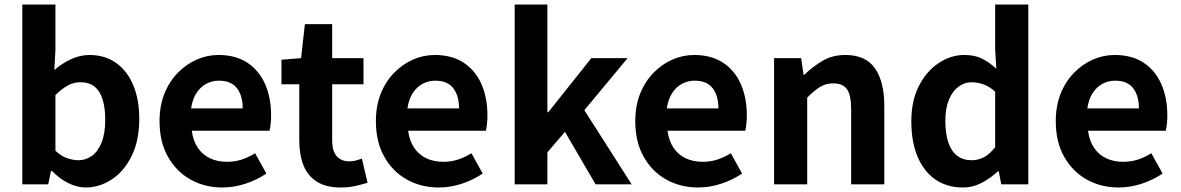

<svg xmlns="http://www.w3.org/2000/svg" viewBox="-20 -818 5242 852"><path d="M360 14Q323 14 284 -5Q245 -24 211 -59H206L194 0H79V-798H226V-597L221 -507Q255 -537 295.5 -555.5Q336 -574 377 -574Q446 -574 495.5 -538.5Q545 -503 571.5 -439.5Q598 -376 598 -290Q598 -194 564 -125.5Q530 -57 475.5 -21.5Q421 14 360 14ZM328 -107Q361 -107 388 -126.5Q415 -146 431 -186Q447 -226 447 -287Q447 -340 435 -377.5Q423 -415 399 -434Q375 -453 336 -453Q308 -453 281.5 -439Q255 -425 226 -396V-149Q252 -125 278.5 -116Q305 -107 328 -107Z M967 14Q889 14 826 -21Q763 -56 725.5 -122Q688 -188 688 -280Q688 -348 709.5 -402Q731 -456 768.5 -494.5Q806 -533 852.5 -553.5Q899 -574 949 -574Q1026 -574 1078 -539.5Q1130 -505 1156.5 -444.5Q1183 -384 1183 -306Q1183 -286 1181 -267.5Q1179 -249 1176 -238H831Q837 -193 858 -162Q879 -131 912 -115.5Q945 -100 987 -100Q1021 -100 1051 -109.5Q1081 -119 1112 -138L1162 -48Q1121 -20 1070 -3Q1019 14 967 14ZM828 -337H1057Q1057 -393 1031.5 -426.5Q1006 -460 951 -460Q922 -460 896 -446.5Q870 -433 852 -405.5Q834 -378 828 -337Z M1492 14Q1426 14 1385 -12.5Q1344 -39 1326 -86Q1308 -133 1308 -195V-444H1229V-553L1316 -560L1333 -711H1454V-560H1593V-444H1454V-196Q1454 -148 1474 -125Q1494 -102 1531 -102Q1545 -102 1560 -106Q1575 -110 1586 -114L1611 -7Q1588 0 1558.5 7Q1529 14 1492 14Z M1927 14Q1849 14 1786 -21Q1723 -56 1685.5 -122Q1648 -188 1648 -280Q1648 -348 1669.5 -402Q1691 -456 1728.5 -494.5Q1766 -533 1812.5 -553.5Q1859 -574 1909 -574Q1986 -574 2038 -539.5Q2090 -505 2116.5 -444.5Q2143 -384 2143 -306Q2143 -286 2141 -267.5Q2139 -249 2136 -238H1791Q1797 -193 1818 -162Q1839 -131 1872 -115.5Q1905 -100 1947 -100Q1981 -100 2011 -109.5Q2041 -119 2072 -138L2122 -48Q2081 -20 2030 -3Q1979 14 1927 14ZM1788 -337H2017Q2017 -393 1991.5 -426.5Q1966 -460 1911 -460Q1882 -460 1856 -446.5Q1830 -433 1812 -405.5Q1794 -378 1788 -337Z M2264 0V-798H2409V-320H2413L2604 -560H2765L2573 -329L2783 0H2623L2487 -233L2409 -142V0Z M3078 14Q3000 14 2937 -21Q2874 -56 2836.5 -122Q2799 -188 2799 -280Q2799 -348 2820.5 -402Q2842 -456 2879.5 -494.5Q2917 -533 2963.5 -553.5Q3010 -574 3060 -574Q3137 -574 3189 -539.5Q3241 -505 3267.5 -444.5Q3294 -384 3294 -306Q3294 -286 3292 -267.5Q3290 -249 3287 -238H2942Q2948 -193 2969 -162Q2990 -131 3023 -115.5Q3056 -100 3098 -100Q3132 -100 3162 -109.5Q3192 -119 3223 -138L3273 -48Q3232 -20 3181 -3Q3130 14 3078 14ZM2939 -337H3168Q3168 -393 3142.5 -426.5Q3117 -460 3062 -460Q3033 -460 3007 -446.5Q2981 -433 2963 -405.5Q2945 -378 2939 -337Z M3415 0V-560H3535L3546 -486H3549Q3586 -522 3630 -548Q3674 -574 3731 -574Q3822 -574 3863 -514.5Q3904 -455 3904 -349V0H3757V-331Q3757 -396 3738.5 -422Q3720 -448 3678 -448Q3644 -448 3618.5 -432Q3593 -416 3562 -385V0Z M4253 14Q4183 14 4131.5 -21Q4080 -56 4052 -122Q4024 -188 4024 -280Q4024 -371 4057.5 -436.5Q4091 -502 4145 -538Q4199 -574 4259 -574Q4306 -574 4338.5 -557.5Q4371 -541 4401 -513L4396 -601V-798H4543V0H4423L4412 -58H4408Q4377 -28 4337 -7Q4297 14 4253 14ZM4291 -107Q4321 -107 4346.5 -120.5Q4372 -134 4396 -165V-411Q4371 -434 4344.5 -443.5Q4318 -453 4291 -453Q4260 -453 4233.5 -433.5Q4207 -414 4191 -376Q4175 -338 4175 -282Q4175 -224 4188.5 -185Q4202 -146 4228 -126.5Q4254 -107 4291 -107Z M4944 14Q4866 14 4803 -21Q4740 -56 4702.5 -122Q4665 -188 4665 -280Q4665 -348 4686.5 -402Q4708 -456 4745.5 -494.5Q4783 -533 4829.5 -553.5Q4876 -574 4926 -574Q5003 -574 5055 -539.5Q5107 -505 5133.5 -444.5Q5160 -384 5160 -306Q5160 -286 5158 -267.5Q5156 -249 5153 -238H4808Q4814 -193 4835 -162Q4856 -131 4889 -115.5Q4922 -100 4964 -100Q4998 -100 5028 -109.5Q5058 -119 5089 -138L5139 -48Q5098 -20 5047 -3Q4996 14 4944 14ZM4805 -337H5034Q5034 -393 5008.5 -426.5Q4983 -460 4928 -460Q4899 -460 4873 -446.5Q4847 -433 4829 -405.5Q4811 -378 4805 -337Z"/></svg>

Font: Noto Sans KR Thin
Style: Bold
Weight: 700
Version: Version 2.004-H2;hotconv 1.0.118;makeotfexe 2.5.65603